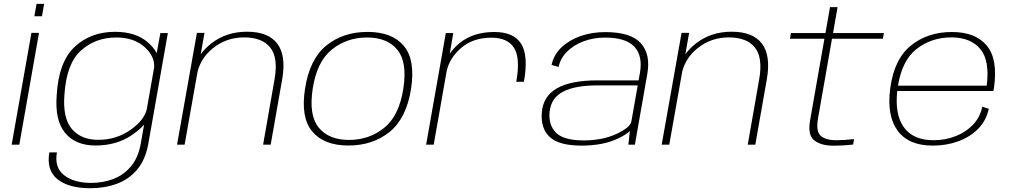

<svg xmlns="http://www.w3.org/2000/svg" viewBox="-20 -764 5340 1014"><path d="M41.5 0 146 -590.5H186L82 0ZM173 -743.5H213L201.5 -678H161.5Z M457.5 230Q342 230 283.2 182.2Q224.5 134.5 240.5 41H280.5Q266.5 120.5 318.5 161.2Q370.5 202 462 202Q523 202 577.8 181.5Q632.5 161 671.2 115.2Q710 69.5 723.5 -6L741 -106Q718.5 -79.5 677 -51Q595.5 4.5 485 4.5Q378 4.5 323.5 -62.5Q269 -129.5 279.5 -262Q289.5 -437 374.2 -516.5Q459 -596 587.5 -596Q697 -596 760.5 -540.5Q794.5 -511 807.5 -483L827 -589.5H866.5L763.5 -6Q748.5 78.5 705.2 130.5Q662 182.5 598 206.2Q534 230 457.5 230ZM794 -407.5Q798.5 -464 747 -512.5Q690.5 -566 594.5 -566Q484 -566 407.5 -497Q331 -428 320.5 -266Q310 -141.5 359 -83.5Q408 -25.5 499.5 -25.5Q595 -25.5 670.5 -79Q740.5 -128.5 755 -186Z M915 0 1020 -590.5H1060L1040 -477.5Q1062 -508 1097 -535.5Q1176 -596.5 1284.5 -596.5Q1396.5 -596.5 1444.2 -533.8Q1492 -471 1470.5 -346.5L1409.5 0H1369.5L1430 -345.5Q1450 -459.5 1407.2 -513Q1364.5 -566.5 1269.5 -566.5Q1176 -566.5 1105.5 -510Q1042.5 -460 1023.5 -386L955 0Z M1820 4.5Q1691.5 4.5 1629.2 -69.5Q1567 -143.5 1591 -295.5Q1615 -452 1703.8 -523.8Q1792.5 -595.5 1921.5 -595.5Q2050.5 -595.5 2112.5 -521.8Q2174.5 -448 2151 -295.5Q2126.5 -139.5 2037.8 -67.5Q1949 4.5 1820 4.5ZM1823 -25Q1930 -25 2009 -88.8Q2088 -152.5 2110 -295.5Q2132 -435.5 2078.8 -500.8Q2025.5 -566 1918.5 -566Q1812 -566 1732.8 -502.5Q1653.5 -439 1631.5 -295.5Q1610 -155.5 1663.2 -90.2Q1716.5 -25 1823 -25Z M2706.5 -332Q2729 -457.5 2694.8 -511.2Q2660.5 -565 2575 -565Q2477.5 -565 2414 -509.5Q2354.5 -457.5 2339 -389L2270.5 0H2230.5L2334.5 -589.5H2374L2355 -480Q2376 -511 2408.5 -537.5Q2480.5 -595 2590 -595Q2693.5 -595 2732.5 -532.8Q2771.5 -470.5 2747 -332Z M3298.5 0 3306.5 -72Q3285.5 -52 3243 -32Q3165 5 3051 5Q2932 5 2883.2 -40.5Q2834.5 -86 2841.5 -170.5Q2848.5 -256.5 2922 -298Q2995.5 -339.5 3135 -339.5H3352.5L3359.5 -378Q3375.5 -468.5 3330.5 -517Q3285.5 -565.5 3175.5 -565.5Q3114.5 -565.5 3062 -545.8Q3009.5 -526 2974.5 -491Q2939.5 -456 2930 -410.5L2893 -421Q2904.5 -475 2945.2 -513.8Q2986 -552.5 3046 -573.5Q3106 -594.5 3176 -594.5Q3311.5 -594.5 3364.2 -536Q3417 -477.5 3398.5 -373L3333 0ZM3314.5 -123 3348 -313H3135Q3017 -313 2953.5 -279.8Q2890 -246.5 2882.5 -173Q2876 -103 2917 -62.8Q2958 -22.5 3062 -22.5Q3162.5 -22.5 3235.8 -56.8Q3309 -91 3314.5 -123Z M3474.5 0 3579.5 -590.5H3619.5L3599.5 -477.5Q3621.5 -508 3656.5 -535.5Q3735.5 -596.5 3844 -596.5Q3956 -596.5 4003.8 -533.8Q4051.5 -471 4030 -346.5L3969 0H3929L3989.5 -345.5Q4009.5 -459.5 3966.8 -513Q3924 -566.5 3829 -566.5Q3735.5 -566.5 3665 -510Q3602 -460 3583 -386L3514.5 0Z M4382.5 5.5Q4316.5 5.5 4280.5 -22.5Q4244.5 -50.5 4258.5 -129.5L4334 -559.5H4152L4157 -589.5H4339.5L4363.5 -726.5H4403.5L4379.5 -589.5H4648L4642.5 -559.5H4374L4300.5 -141Q4288 -71.5 4313.8 -47.5Q4339.5 -23.5 4397 -23.5Q4442 -23.5 4490.5 -29.5L4485.5 -0.5Q4433 5.5 4382.5 5.5Z M4906.5 5Q4778.5 5 4720.5 -74Q4662.5 -153 4681.5 -297Q4702 -452 4790.8 -523.5Q4879.5 -595 5007 -595Q5131.5 -595 5191.2 -523.5Q5251 -452 5229.5 -300.5Q5228 -289.5 5226 -283.5H4718.5Q4705.5 -160.5 4752 -94Q4801.5 -23.5 4909.5 -23.5Q4972.5 -23.5 5027.2 -45Q5082 -66.5 5119.5 -106.2Q5157 -146 5167.5 -200.5L5202 -189.5Q5189 -128 5146.5 -84.5Q5104 -41 5041.5 -18Q4979 5 4906.5 5ZM4722.5 -311.5H5191Q5208 -443 5158 -504Q5107 -566.5 5004.5 -566.5Q4898 -566.5 4819 -504Q4744 -444 4722.5 -311.5Z"/></svg>

Font: Anybody ExtraExpanded ExtraLight
Style: Italic
Weight: 200
Width: 8
Italic angle: -10°
Designer: Tyler Finck
Foundry: Etcetera Type Company
Version: Version 1.010; ttfautohint (v1.8.3) -l 8 -r 50 -G 200 -x 14 